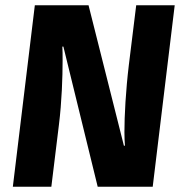

<svg xmlns="http://www.w3.org/2000/svg" viewBox="-20 -713 701 733"><path d="M563 0 647 -693H500L472 -466C460 -366 455 -271 455 -209C455 -187 456 -170 457 -157H453L318 -693H113L29 0H176L205 -237C216 -325 219 -420 219 -481C219 -505 219 -523 218 -535H222L353 0Z"/></svg>

Font: Fira Sans OT
Style: Bold Italic
Weight: 700
Italic angle: -8°
Designer: Carrois Corporate & Edenspiekermann
Foundry: Carrois Corporate GbR & Edenspiekermann AG
Version: Version 2.001